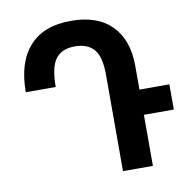

<svg xmlns="http://www.w3.org/2000/svg" viewBox="-81 -805 887 885"><g transform="rotate(-10 363.0 -362.0)"><path d="M564 0H424V-452Q424 -536 394 -570.5Q364 -605 305 -605Q244 -605 215 -567Q186 -529 186 -436H46Q46 -575 112.5 -649.5Q179 -724 307 -724Q432 -724 498 -656.5Q564 -589 564 -468V-357H704V-239H564Z"/></g></svg>

Font: Noto Sans Armenian SemiCondensed
Style: Bold
Weight: 700
Width: 4
Designer: Monotype Design Team
Foundry: Monotype Imaging Inc.
Version: Version 2.008; ttfautohint (v1.8.4.7-5d5b)